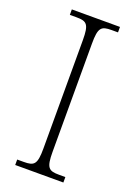

<svg xmlns="http://www.w3.org/2000/svg" viewBox="-138 -771 585 828"><g transform="rotate(20 154.0 -357.0)"><path d="M43 0H264V-25H235C187 -25 175 -35 175 -109V-605C175 -679 187 -689 235 -689H264V-714H43V-689H73C121 -689 133 -679 133 -605V-109C133 -35 121 -25 73 -25H43Z"/></g></svg>

Font: Noto Serif Ethiopic SemiCondensed ExtraLight
Style: Regular
Weight: 200
Width: 4
Designer: Monotype Design Team
Foundry: Monotype Imaging Inc.
Version: Version 2.102